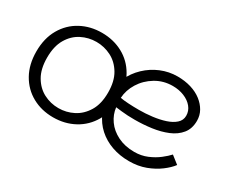

<svg xmlns="http://www.w3.org/2000/svg" viewBox="-92 -823 1305 1100"><g transform="rotate(30 560.0 -273.0)"><path d="M319 7Q242 7 180.5 -27Q119 -61 83.5 -124Q48 -187 48 -273Q48 -360 84.5 -423Q121 -486 183 -519.5Q245 -553 321 -553Q398 -553 460 -519.5Q522 -486 558 -423Q594 -360 594 -273Q594 -187 557.5 -124Q521 -61 458.5 -27Q396 7 319 7ZM319 -54Q371 -54 417 -77.5Q463 -101 492.5 -149.5Q522 -198 522 -273Q522 -348 493 -396.5Q464 -445 418 -468.5Q372 -492 320 -492Q268 -492 222 -468.5Q176 -445 147.5 -396.5Q119 -348 119 -273Q119 -198 147.5 -149.5Q176 -101 221.5 -77.5Q267 -54 319 -54ZM821 7Q760 7 707.5 -11.5Q655 -30 615.5 -65.5Q576 -101 554 -152Q532 -203 532 -269Q532 -329 555.5 -380.5Q579 -432 620 -471Q661 -510 713 -531.5Q765 -553 821 -553Q870 -553 911 -540.5Q952 -528 981.5 -505Q1011 -482 1027.5 -452.5Q1044 -423 1044 -388Q1044 -336 1016.5 -302Q989 -268 943 -249Q897 -230 842 -222.5Q787 -215 731 -215Q708 -215 685.5 -216Q663 -217 642.5 -219.5Q622 -222 604 -224Q609 -179 636.5 -140Q664 -101 711.5 -77.5Q759 -54 821 -54Q867 -54 906 -70.5Q945 -87 974.5 -110Q1004 -133 1021 -152L1072 -112Q1052 -85 1015.5 -57.5Q979 -30 930 -11.5Q881 7 821 7ZM724 -276Q767 -276 811.5 -281.5Q856 -287 893 -299Q930 -311 953 -331.5Q976 -352 976 -382Q976 -414 955.5 -439Q935 -464 900.5 -478Q866 -492 825 -492Q763 -492 712.5 -461.5Q662 -431 632.5 -383.5Q603 -336 600 -284Q621 -280 653.5 -278Q686 -276 724 -276Z"/></g></svg>

Font: Parkinsans Light Light
Style: Regular
Weight: 300
Version: Version 1.000